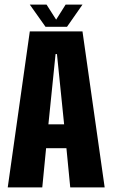

<svg xmlns="http://www.w3.org/2000/svg" viewBox="-20 -811 488 831"><path d="M13.5 0 109 -675H337L433 0H284L267.5 -169.5H179.5L163 0ZM189.5 -273H257.5L226.5 -577H220.5ZM177 -695 109 -791H181.5L223 -726L264 -791H337L270 -695Z"/></svg>

Font: Anybody Condensed Regular
Style: Bold
Weight: 700
Width: 3
Designer: Tyler Finck
Foundry: Etcetera Type Company
Version: Version 1.010; ttfautohint (v1.8.3) -l 8 -r 50 -G 200 -x 14 